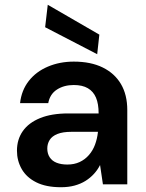

<svg xmlns="http://www.w3.org/2000/svg" viewBox="-20 -772 613 804"><path d="M235 12Q173 12 132 -8.5Q91 -29 71 -64Q51 -99 51 -141Q51 -188 75.5 -223Q100 -258 148 -277.5Q196 -297 266 -297H393Q393 -337 382 -363Q371 -389 348 -402.5Q325 -416 289 -416Q248 -416 218.5 -397Q189 -378 182 -340H64Q70 -394 100.5 -433Q131 -472 180.5 -493Q230 -514 289 -514Q360 -514 410 -489.5Q460 -465 486.5 -420Q513 -375 513 -311V0H411L399 -81Q389 -61 373.5 -44Q358 -27 338 -14.5Q318 -2 292.5 5Q267 12 235 12ZM262 -83Q291 -83 313.5 -93.5Q336 -104 352.5 -123Q369 -142 378 -166.5Q387 -191 390 -218V-220H279Q243 -220 220.5 -211Q198 -202 188 -186Q178 -170 178 -150Q178 -129 188 -113.5Q198 -98 217 -90.5Q236 -83 262 -83ZM387 -545 169 -658 180 -752 396 -627Z"/></svg>

Font: DM Sans 16pt SemiBold
Style: Regular
Weight: 600
Version: Version 4.004;gftools[0.9.30]